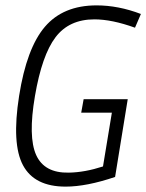

<svg xmlns="http://www.w3.org/2000/svg" viewBox="-20 -685 544 714"><path d="M282 -266 291 -316H455L408 -27Q302 9 224 9Q108 9 65.5 -70.5Q23 -150 51 -328Q79 -506 147 -585.5Q215 -665 339 -665Q420 -665 504 -633L482 -582Q396 -613 331 -613Q237 -613 186.5 -546.5Q136 -480 110 -328Q84 -176 114.5 -108.5Q145 -41 236 -43Q295 -44 363 -66L396 -266Z"/></svg>

Font: TypoPRO Lekton
Style: Italic
Weight: 400
Italic angle: -9.3°
Designer: Paolo Mazzetti, Luciano Perondi, Raffaele Flato, Elena Papassissa, Emilio Macchia, Michela Povoleri, Tobias Seemiller, R
Version: Version 3.000